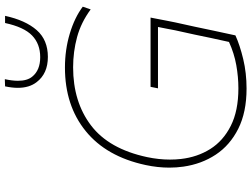

<svg xmlns="http://www.w3.org/2000/svg" viewBox="-140 -868 1017 776"><g transform="rotate(-90 368.0 -479.5)"><path d="M666 -279.5Q658.5 -245 648.5 -200Q641 -162.5 632.5 -124Q624 -85.5 613.5 -36Q574 -18 517.8 -4.5Q461.5 9 398.5 9Q303 9 236.2 -24.5Q169.5 -58 131.5 -115.5Q93.5 -173 83 -246.5Q79 -274.5 79 -303Q79 -350 89.5 -399Q123.5 -557.5 226.8 -641.2Q330 -725 483.5 -725Q555.5 -725 620.5 -705.5Q685.5 -686 729.5 -653L718.5 -621Q665.5 -660 606.5 -676Q547.5 -692 484.5 -692Q345 -692 249.8 -619.8Q154.5 -547.5 121.5 -393Q111.5 -345.5 111.5 -300.5Q111.5 -278 114 -256Q121.5 -190 154.2 -137.8Q187 -85.5 247.8 -54.8Q308.5 -24 399.5 -24Q445.5 -24 493.2 -32.5Q541 -41 587 -62Q595.5 -102 603 -135Q610 -167.5 616.5 -200Q626.5 -245 634 -279.5L640 -311Q644.5 -332 647.5 -349H399.5L405.5 -379H685.5L682.5 -364Q678 -339.5 673 -314.5ZM526.5 -794Q459 -794 424.5 -839.5Q401.5 -869 401.5 -915.5Q401.5 -939 407.5 -967L436.5 -968Q430 -938 430 -915Q430 -877.5 446.5 -857.5Q472.5 -825 525.5 -825Q579 -825 613 -857.8Q647 -890.5 663.5 -967H692.5Q674.5 -884.5 634.8 -839.2Q595 -794 526.5 -794Z"/></g></svg>

Font: Heraclito Thin
Style: Italic
Weight: 100
Italic angle: -12°
Designer: Kostas Bartsokas (font) & Cristiano Sobral (main changes)
Foundry: Kostas Bartsokas (font) & Cristiano Sobral (main changes)
Version: Version 1.00;July 8, 2020;FontCreator 13.0.0.2655 64-bit